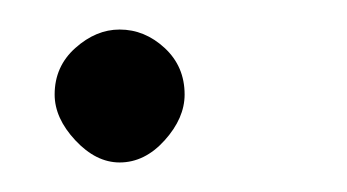

<svg xmlns="http://www.w3.org/2000/svg" viewBox="-20 -103 235 130"><path d="M61 7Q45 7 31 -8Q17 -23 17 -39Q17 -58 31 -70.5Q45 -83 61 -83Q78 -83 91.5 -70.5Q105 -58 105 -39Q105 -23 91.5 -8Q78 7 61 7Z"/></svg>

Font: Edu NSW ACT Foundation
Style: Regular
Weight: 400
Designer: Tina and Corey Anderson
Foundry: Google for Education
Version: Version 1.003